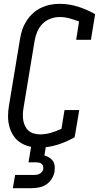

<svg xmlns="http://www.w3.org/2000/svg" viewBox="-20 -763 517 1003"><path d="M185 8Q158 8 132 1.5Q106 -5 84.5 -19.5Q63 -34 49 -56Q35 -78 28.5 -103.5Q22 -129 22 -156.5Q22 -184 27 -212L85 -562Q89 -586 97 -609.5Q105 -633 119 -654.5Q133 -676 152 -693.5Q171 -711 194 -722Q217 -733 241.5 -738Q266 -743 290 -743Q341 -743 388 -728Q435 -713 477 -689L455 -555H378L393 -651Q369 -660 343.5 -667Q318 -674 291 -674Q267 -674 243 -665Q219 -656 201.5 -638Q184 -620 174.5 -597Q165 -574 161 -551L103 -200Q100 -184 99.5 -167Q99 -150 101.5 -134.5Q104 -119 111 -104.5Q118 -90 129.5 -80Q141 -70 157 -65.5Q173 -61 189 -61Q217 -61 245 -69Q273 -77 301 -90L317 -188H394L370 -46Q326 -21 279 -6.5Q232 8 185 8ZM47 220 59 151H157Q164 151 171.5 150Q179 149 186.5 145Q194 141 199.5 134.5Q205 128 206 120Q207 112 205 104.5Q203 97 197 92.5Q191 88 183.5 86.5Q176 85 168 85H129L143 0H220L212 49Q225 53 237 60Q249 67 256.5 78Q264 89 265.5 103.5Q267 118 265 133Q262 152 250.5 170.5Q239 189 222 200.5Q205 212 184.5 216Q164 220 145 220Z"/></svg>

Font: Iosevka QP
Style: Italic
Weight: 400
Italic angle: -9°
Designer: Belleve Invis
Foundry: Belleve Invis
Version: Version 20.0.0; ttfautohint (v1.8.4)